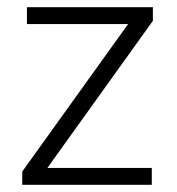

<svg xmlns="http://www.w3.org/2000/svg" viewBox="-20 -515 492 535"><path d="M42 0V-37L337 -448H55V-495H406V-457L112 -47H403V0Z"/></svg>

Font: Livvic Light
Style: Regular
Weight: 300
Designer: Jacques Le Bailly, Baron von Fonthausen
Version: Version 1.001; ttfautohint (v1.8.2)